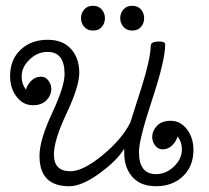

<svg xmlns="http://www.w3.org/2000/svg" viewBox="-20 -635 724 666"><path d="M145 -455Q110 -455 82.5 -428.5Q55 -402 55 -369Q55 -344 70 -324Q74 -340 88 -354.5Q102 -369 122 -369Q138 -369 148 -355.5Q158 -342 158 -326Q158 -305 141.5 -287.5Q125 -270 94 -270Q60 -270 37.5 -299.5Q15 -329 15 -371Q15 -428 51.5 -462.5Q88 -497 145 -497Q198 -497 226.5 -465Q255 -433 255 -383Q255 -335 211 -242Q167 -149 167 -99Q167 -41 224 -41Q268 -41 335.5 -96.5Q403 -152 432 -210Q439 -232 470 -329Q501 -426 503 -476Q503 -491 532 -491Q553 -491 553 -481Q553 -426 507.5 -288.5Q462 -151 462 -108Q462 -31 521 -31Q556 -31 583.5 -57.5Q611 -84 611 -117Q611 -142 596 -162Q592 -146 578 -131.5Q564 -117 544 -117Q528 -117 518 -130.5Q508 -144 508 -160Q508 -181 524.5 -198.5Q541 -216 572 -216Q606 -216 628.5 -186.5Q651 -157 651 -115Q651 -58 614.5 -23.5Q578 11 521 11Q468 11 439.5 -21Q411 -53 411 -103V-119Q384 -76 323.5 -32.5Q263 11 220 11Q117 11 117 -94Q117 -149 160.5 -242Q204 -335 204 -378Q204 -455 145 -455ZM303 -529Q283 -529 272 -542Q261 -555 261 -572Q261 -589 272 -602Q283 -615 303 -615Q322 -615 333 -602Q344 -589 344 -572Q344 -554 333 -541.5Q322 -529 303 -529ZM439 -529Q419 -529 408 -542Q397 -555 397 -572Q397 -589 408 -602Q419 -615 439 -615Q458 -615 469 -602Q480 -589 480 -572Q480 -554 469 -541.5Q458 -529 439 -529Z"/></svg>

Font: Bonbon
Style: Regular
Weight: 400
Designer: Ksenia Erulevich
Foundry: Cyreal (www.cyreal.org)
Version: Version 1.000